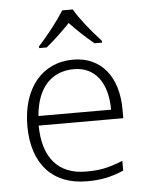

<svg xmlns="http://www.w3.org/2000/svg" viewBox="-54 -810 658 864"><g transform="rotate(-5 274.5 -378.0)"><path d="M141.6 -606H175.8C212.4 -636.2 248.5 -669.9 283.7 -707C315.9 -672.4 352.1 -638.7 391.6 -606H425.8V-613.8C369.1 -676.3 329.6 -727.1 307.6 -766.1H259.8C232.9 -722.7 182.1 -657.2 141.6 -613.8ZM303.2 9.8C364.3 9.8 410.2 2 470.2 -23.9V-67.9C399.9 -40 363.8 -34.2 303.2 -34.2C178.7 -34.2 110.4 -112.8 108.9 -258.8H491.2V-297.9C491.2 -447.8 414.1 -541 289.1 -541C147.9 -541 58.1 -430.7 58.1 -261.2C58.1 -89.8 148.9 9.8 303.2 9.8ZM289.1 -498C383.3 -498 439.9 -424.8 439.9 -301.8H111.8C122.1 -428.7 187 -498 289.1 -498Z"/></g></svg>

Font: Open Sans 300
Style: Regular
Weight: 300
Foundry: Ascender Corporation
Version: Version 1.100;PS 001.100;hotconv 1.0.88;makeotf.lib2.5.64775